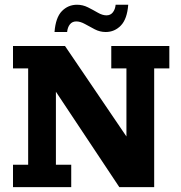

<svg xmlns="http://www.w3.org/2000/svg" viewBox="-20 -773 748 793"><path d="M33.7 0V-92.6H96.3V-490.4H33.7V-583H248.5L502.2 -209.3V-490.4H439.6V-583H679.4V-490.4H616.8V0H472.9L210.9 -394.1V-92.6H274.2V0ZM416.6 -640.8Q392.8 -640.8 371.4 -651.9Q350 -663 330.9 -673.8Q311.7 -684.5 295 -684.5Q278.4 -684.5 268.8 -672.5Q259.2 -660.5 257.2 -640.8H205.2Q209.8 -700.7 235.6 -727.1Q261.4 -753.4 298.2 -753.4Q322 -753.4 343.4 -742.6Q364.8 -731.8 384 -720.7Q403.1 -709.6 419.8 -709.6Q436.4 -709.6 446.1 -722Q455.8 -734.4 457.6 -753.4H509.6Q505.1 -694.4 479.2 -667.6Q453.4 -640.8 416.6 -640.8Z"/></svg>

Font: Rokkitt SemiBold
Style: Regular
Weight: 600
Designer: Vernon Adams
Foundry: Vernon Adams
Version: Version 3.103